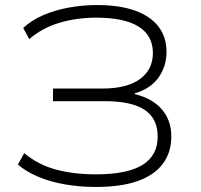

<svg xmlns="http://www.w3.org/2000/svg" viewBox="-20 -733 796 761"><path d="M360 8Q294 8 235.5 -2.5Q177 -13 130 -33Q83 -53 51 -81L76 -126Q131 -80 201.5 -61Q272 -42 360 -42Q485 -42 545 -79.5Q605 -117 605 -192Q605 -263 553.5 -297.5Q502 -332 394 -332H190V-382H384Q483 -382 534.5 -419.5Q586 -457 586 -523Q586 -592 529.5 -627.5Q473 -663 361 -663Q283 -663 215 -642.5Q147 -622 96 -578L72 -622Q105 -653 151.5 -673Q198 -693 253 -703Q308 -713 364 -713Q455 -713 516.5 -690.5Q578 -668 609 -626.5Q640 -585 640 -527Q640 -471 609 -426.5Q578 -382 514 -363V-360Q584 -343 621.5 -299.5Q659 -256 659 -192Q659 -129 625.5 -84Q592 -39 526 -15.5Q460 8 360 8Z"/></svg>

Font: Nunito Sans 7pt SemiExpanded ExtraLight
Style: Regular
Weight: 250
Width: 6
Designer: Vernon Adams
Foundry: Vernon Adams
Version: Version 3.101;gftools[0.9.27]